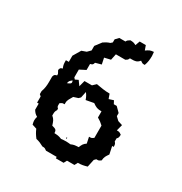

<svg xmlns="http://www.w3.org/2000/svg" viewBox="-177 -825 975 1028"><g transform="rotate(30 310.0 -311.0)"><path d="M410 -155 418 -145ZM308 -54C307 -53 308 -44 312 -48C313 -49 312 -58 308 -54ZM183 -334C186 -329 186 -326 186 -323C186 -315 178 -312 164 -306C168 -323 169 -322 183 -334ZM276 -316C285 -304 291 -294 296 -278L344 -287C365 -272 374 -268 400 -268V-230C416 -221 424 -215 438 -202V-126C424 -117 427 -117 410 -117L418 -79C401 -67 398 -60 390 -41C370 -40 362 -40 344 -32C334 -33 325 -34 316 -34C306 -34 296 -33 286 -32C267 -40 259 -40 240 -41C240 -63 231 -64 210 -70C203 -92 200 -103 183 -117V-126C183 -138 184 -144 191 -155V-164C182 -172 183 -175 183 -186V-193C197 -202 193 -202 210 -202V-211C210 -229 219 -239 230 -259L258 -268L268 -278ZM390 -694 380 -666C364 -674 362 -674 344 -675C329 -665 330 -667 324 -656H286L268 -637V-618L258 -609C242 -604 234 -599 220 -590L191 -552V-524L172 -505L144 -495L116 -448V-410H98C98 -390 98 -381 106 -363C91 -358 93 -359 88 -344L98 -325V-316C83 -311 83 -312 78 -297V-264C78 -243 76 -222 68 -202V-183L78 -174V-136H88V-98C97 -84 101 -79 116 -70C113 -60 112 -53 112 -47C112 -40 113 -34 116 -22L144 -13C152 6 159 17 172 34C191 38 203 44 220 53C237 53 234 54 248 63H314V72H362L372 53H418L428 34C449 34 464 31 484 25L494 -22L504 -32C521 -32 518 -32 532 -41C534 -64 539 -70 552 -89L542 -136H552C551 -152 551 -154 542 -164V-183C551 -192 551 -195 552 -211C538 -220 539 -221 522 -221L532 -259L504 -268L484 -287V-306L456 -334H438L428 -353L400 -344L390 -372C360 -372 334 -377 306 -382L286 -363H240L230 -325L210 -353L191 -344L183 -353V-401L220 -420V-457C235 -462 235 -461 240 -476L276 -486L268 -524L306 -533L314 -571H372C387 -580 384 -579 390 -590H400C421 -590 433 -591 448 -609C462 -600 459 -599 476 -599C484 -619 486 -639 486 -660C486 -668 484 -676 484 -684C461 -682 457 -679 438 -666L428 -694Z"/></g></svg>

Font: GNUTypewriter
Style: Standard
Weight: 400
Version: Version 001.000